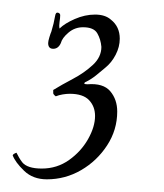

<svg xmlns="http://www.w3.org/2000/svg" viewBox="-20 -554 259 303"><path d="M54 -271Q32 -271 18 -284.5Q4 -298 0 -309Q1 -311 3.5 -312Q6 -313 6 -313Q8 -309 10 -305.5Q12 -302 15 -298Q23 -288 46 -288Q70 -288 89 -301.5Q108 -315 119 -334.5Q130 -354 130 -371Q130 -386 120.5 -396Q111 -406 90 -406Q85 -406 79 -405Q73 -404 68 -402Q64 -405 64 -407Q64 -409 64 -412Q77 -420 95 -429.5Q113 -439 126.5 -451.5Q140 -464 140 -480Q139 -492 133.5 -501.5Q128 -511 111 -511Q98 -511 88 -502.5Q78 -494 76 -486Q72 -477 64 -477Q56 -477 56 -486Q56 -489 58 -495.5Q60 -502 61 -504Q65 -517 67 -529Q68 -535 71.5 -534Q75 -533 75 -530Q75 -526 74 -519.5Q73 -513 74 -509Q82 -517 98 -524Q114 -531 130 -531Q146 -531 155 -523Q169 -512 169 -493Q169 -480 162.5 -467.5Q156 -455 146 -447Q139 -441 131.5 -435Q124 -429 116 -425Q113 -424 113 -422Q114 -421 118 -421Q143 -423 154 -410Q165 -397 165 -378Q165 -349 149 -324.5Q133 -300 108 -285.5Q83 -271 54 -271Z"/></svg>

Font: Grey Qo
Style: Regular
Weight: 400
Designer: Robert E. Leuschke
Foundry: Robert E. Leuschke
Version: Version 2.010